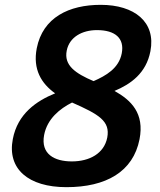

<svg xmlns="http://www.w3.org/2000/svg" viewBox="-20 -762 660 794"><path d="M396.5 -742C265.5 -742 157 -690 132 -562.5C115 -475.5 151 -416.5 208 -376C130.5 -344.5 53 -291.5 33 -187C9 -63.5 97.5 12 254.5 12C418.5 12 530.5 -51.5 557 -186C578 -293.5 522.5 -347.5 453.5 -386C520.5 -414 584.5 -459 602 -550C625.5 -671 536 -742 396.5 -742ZM162.5 -204C175.5 -271 227.5 -312.5 278 -338C389 -289 436.5 -261.5 423.5 -193C410.5 -127 350 -94.5 277 -94.5C205.5 -94.5 147.5 -124.5 162.5 -204ZM256 -553C267 -608.5 319.5 -637.5 381 -637.5C456 -637.5 495.5 -604 483.5 -541.5C471.5 -479 418 -449 367 -426.5C292 -458.5 243.5 -491.5 256 -553Z"/></svg>

Font: Monaspace Neon SemiBold
Style: Italic
Weight: 600
Italic angle: -11°
Designer: Riley Cran & the Lettermatic Team
Foundry: Lettermatic
Version: Version 1.200 (Monaspace Neon)